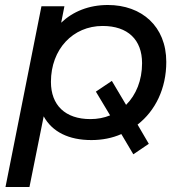

<svg xmlns="http://www.w3.org/2000/svg" viewBox="-20 -555 738 769"><path d="M646 -307C646 -450 547 -535 412 -535C336 -535 272 -509 225 -464L238 -530H146L2 194H98L155 -89C189 -27 255 6 346 6C389 6 430 -2 466 -18L514 63L576 21L531 -56C602 -111 646 -200 646 -307ZM342 -78C241 -78 184 -134 184 -227C184 -358 272 -451 391 -451C492 -451 549 -396 549 -302C549 -233 525 -175 485 -135L428 -231L364 -188L421 -93C397 -83 370 -78 342 -78Z"/></svg>

Font: AWKNG-Font Medium
Style: Italic
Weight: 500
Italic angle: -11.3°
Designer: Awakening Church
Foundry: Awakening Church
Version: Version 1.700;PS 001.700;hotconv 1.0.88;makeotf.lib2.5.64775